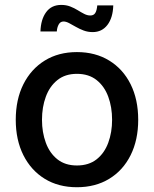

<svg xmlns="http://www.w3.org/2000/svg" viewBox="-20 -766 639 797"><path d="M299.3 11.2Q222.7 11.2 165.8 -23.7Q108.9 -58.6 77.1 -121.8Q45.4 -185.1 45.4 -268.6Q45.4 -353 77.1 -416.3Q108.9 -479.5 165.8 -514.6Q222.7 -549.8 299.3 -549.8Q376 -549.8 433.3 -514.6Q490.7 -479.5 522.2 -416.3Q553.7 -353 553.7 -268.6Q553.7 -185.1 522.2 -121.8Q490.7 -58.6 433.3 -23.7Q376 11.2 299.3 11.2ZM299.3 -79.1Q348.6 -79.1 381.1 -104.7Q413.6 -130.4 429.4 -173.6Q445.3 -216.8 445.3 -268.6Q445.3 -321.3 429.4 -364.5Q413.6 -407.7 381.1 -433.6Q348.6 -459.5 299.3 -459.5Q250.5 -459.5 218.3 -433.6Q186 -407.7 170.2 -364.5Q154.3 -321.3 154.3 -268.6Q154.3 -216.8 170.2 -173.6Q186 -130.4 218.3 -104.7Q250.5 -79.1 299.3 -79.1ZM364.7 -632.8Q344.7 -632.8 327.1 -639.4Q309.6 -646 294.4 -654.8Q279.3 -663.6 266.6 -670.2Q253.9 -676.8 243.7 -676.8Q230.5 -676.8 223.6 -664.3Q216.8 -651.9 215.8 -635.3H147.9Q149.4 -685.1 171.4 -715.3Q193.4 -745.6 234.4 -745.6Q254.9 -745.6 271.7 -739Q288.6 -732.4 302.7 -723.6Q316.9 -714.8 329.6 -708.3Q342.3 -701.7 355 -701.7Q368.7 -701.7 375.2 -711.7Q381.8 -721.7 383.8 -743.7H450.2Q448.7 -692.4 426 -662.6Q403.3 -632.8 364.7 -632.8Z"/></svg>

Font: Inter 16pt Medium
Style: Regular
Weight: 500
Version: Version 4.001;git-66647c0bb